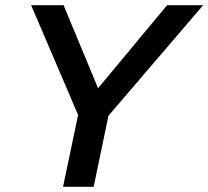

<svg xmlns="http://www.w3.org/2000/svg" viewBox="-20 -720 803 740"><path d="M223 0 281 -277 100 -700H225L358 -380L624 -700H763L398 -274L341 0Z"/></svg>

Font: Red Hat Text Medium
Style: Italic
Weight: 500
Italic angle: -12°
Designer: Pentagram / MCKL
Foundry: Pentagram / MCKL
Version: Version 1.003; Red Hat Text Medium Italic